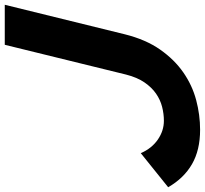

<svg xmlns="http://www.w3.org/2000/svg" viewBox="-86 -803 860 806"><g transform="rotate(-90 344.0 -400.0)"><path d="M603 -306Q581 -218 539 -158Q497 -98 443 -60.5Q389 -23 327 -6.5Q265 10 202 10Q117 10 58 -24Q-1 -58 -39 -124L104 -239Q124 -193 161 -167.5Q198 -142 240 -142Q269 -142 298.5 -149.5Q328 -157 354 -175Q380 -193 401 -223.5Q422 -254 434 -301L559 -810H727Z"/></g></svg>

Font: TypoPRO Sinkin Sans
Style: 700 Bold Italic
Weight: 700
Italic angle: -112°
Designer: Keith Bates
Foundry: K-Type
Version: Sinkin Sans (version 1.0)  by Keith Bates   •   © 2014   www